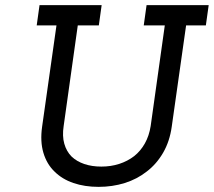

<svg xmlns="http://www.w3.org/2000/svg" viewBox="-20 -720 833 748"><path d="M134 -700H376L365 -621H283L228 -229Q222 -190 230.5 -160Q239 -130 259 -110Q279 -91 308.5 -81Q338 -71 375 -71Q412 -71 444.5 -81.5Q477 -92 503 -112Q528 -132 544.5 -161.5Q561 -191 567 -229L622 -621H540L551 -700H793L782 -621H705L649 -226Q641 -169 615.5 -125Q590 -81 552 -52Q514 -22 466 -7Q418 8 364 8Q310 8 266 -7Q222 -22 192 -52Q162 -81 149 -125Q136 -169 144 -226L200 -621H123Z"/></svg>

Font: Josefin Slab
Style: Bold Italic
Weight: 700
Italic angle: -12°
Designer: Santiago Orozco
Foundry: Typemade
Version: Version 2.000